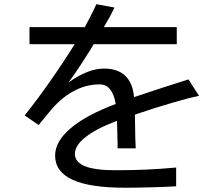

<svg xmlns="http://www.w3.org/2000/svg" viewBox="-20 -839 1040 900"><path d="M418.9 -631.8Q516.6 -631.8 808.6 -631.8Q808.6 -651.4 808.6 -711.9Q723.6 -711.9 466.8 -711.9Q484.4 -741.2 497.1 -764.6Q508.8 -788.1 516.6 -803.7Q488.3 -808.6 431.6 -819.3Q418 -789.1 404.3 -762.7Q390.6 -735.4 377.9 -711.9Q291 -711.9 118.2 -711.9Q118.2 -692.4 118.2 -631.8Q170.9 -631.8 330.1 -631.8Q273.4 -541 214.8 -458Q156.2 -374 95.7 -297.9Q117.2 -283.2 161.1 -252.9Q172.9 -267.6 210 -312.5Q262.7 -377.9 322.3 -410.2Q380.9 -443.4 447.3 -443.4Q477.5 -443.4 496.1 -419.9Q514.6 -397.5 522.5 -351.6Q379.9 -297.9 309.6 -236.3Q238.3 -175.8 238.3 -109.4Q238.3 -34.2 320.3 3.9Q402.3 41 566.4 41Q623 41 682.6 39.1Q743.2 38.1 805.7 34.2Q805.7 4.9 805.7 -53.7Q733.4 -46.9 663.1 -43.9Q591.8 -41 521.5 -41Q425.8 -41 378.9 -59.6Q331.1 -79.1 331.1 -117.2Q331.1 -157.2 379.9 -195.3Q427.7 -234.4 525.4 -271.5Q526.4 -271.5 528.3 -272.5Q528.3 -270.5 529.3 -242.2Q530.3 -214.8 531.2 -161.1Q531.2 -155.3 531.2 -143.6Q552.7 -143.6 616.2 -143.6Q615.2 -162.1 614.3 -188.5Q614.3 -213.9 613.3 -246.1Q613.3 -264.6 612.3 -301.8Q712.9 -335.9 788.1 -357.4Q863.3 -379.9 913.1 -389.6Q896.5 -415 863.3 -466.8Q801.8 -447.3 738.3 -426.8Q674.8 -406.2 608.4 -383.8Q602.5 -450.2 566.4 -484.4Q531.2 -517.6 466.8 -517.6Q428.7 -517.6 387.7 -501Q345.7 -484.4 300.8 -452.1Q333 -496.1 358.4 -535.2Q384.8 -575.2 405.3 -608.4Q410.2 -616.2 418.9 -631.8Z"/></svg>

Font: Aptus Gothic JP
Style: Medium
Weight: 400
Designer: Fuminori Ogawa / Motoya
Version: Version 1